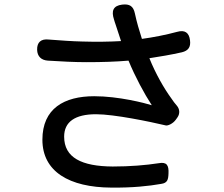

<svg xmlns="http://www.w3.org/2000/svg" viewBox="-20 -812 1020 874"><path d="M355 -623C307 -624 255 -628 202 -632C167 -636 148 -620 149 -585C150 -555 168 -538 198 -536C260 -532 319 -529 374 -529C444 -529 508 -531 565 -536C595 -463 637 -385 671 -333C639 -343 520 -374 409 -374C272 -374 173 -318 173 -176C173 -31 295 41 487 42C583 43 658 35 714 25C742 21 746 6 747 -22C749 -60 739 -76 702 -69C643 -60 573 -54 493 -54C352 -55 272 -94 272 -190C272 -257 321 -292 417 -292C500 -292 663 -258 735 -241C743 -239 767 -248 781 -268L788 -278C800 -295 798 -316 785 -331C776 -341 768 -352 760 -364C727 -409 688 -477 660 -547C706 -554 760 -563 808 -574C837 -581 849 -598 845 -628C841 -664 821 -677 786 -667C734 -653 678 -642 626 -635C614 -672 602 -713 594 -751C587 -784 570 -795 536 -791C495 -786 486 -762 499 -723C501 -715 504 -707 506 -701L531 -625C479 -622 419 -621 355 -623Z"/></svg>

Font: GenSenRounded2 TW M
Style: Regular
Weight: 500
Version: Version 2.100;PS 2.1;hotconv 16.6.51;makeotf.lib2.5.65220 DE